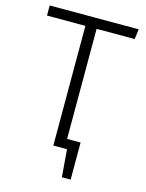

<svg xmlns="http://www.w3.org/2000/svg" viewBox="-123 -759 742 979"><g transform="rotate(15 247.5 -270.0)"><path d="M276.9 -631.8V-50.8H348.1V145H301.8L290 0H217.8V-631.8H15.1V-685.1H484.9L478 -631.8Z"/></g></svg>

Font: FiraSans-Light
Style: Regular
Weight: 300
Designer: Carrois Corporate & Edenspiekermann AG
Foundry: Carrois Corporate GbR & Edenspiekermann AG
Version: Version 3.106;PS 003.106;hotconv 1.0.70;makeotf.lib2.5.58329